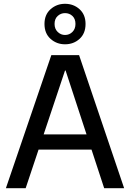

<svg xmlns="http://www.w3.org/2000/svg" viewBox="-20 -990 684 1010"><path d="M11 0 250 -700H396L633 0H528L325 -619H322L115 0ZM127 -203 155 -283H484L511 -203ZM322 -757Q278 -757 246 -785.5Q214 -814 214 -864Q214 -913 246 -941.5Q278 -970 322 -970Q367 -970 398.5 -941.5Q430 -913 430 -864Q430 -814 398.5 -785.5Q367 -757 322 -757ZM322 -806Q345 -806 361 -822Q377 -838 377 -864Q377 -891 361 -906Q345 -921 322 -921Q300 -921 283.5 -906Q267 -891 267 -864Q267 -838 283.5 -822Q300 -806 322 -806Z"/></svg>

Font: DM Sans 36pt Medium
Style: Regular
Weight: 500
Designer: Colophon Foundry, Jonny Pinhorn
Foundry: Colophon Foundry
Version: Version 4.004;gftools[0.9.30]